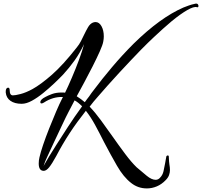

<svg xmlns="http://www.w3.org/2000/svg" viewBox="-20 -820 1127 1071"><path d="M799 231Q750 231 712 201Q669 168 632.5 104.5Q596 41 561 -26Q536 -76 511 -122Q486 -168 459 -202Q409 -139 369 -78Q329 -17 294 50Q270 94 254 113.5Q238 133 224 133Q196 133 196 92Q196 75 200 58Q206 31 220.5 -12Q235 -55 254.5 -104Q274 -153 293 -197.5Q312 -242 327 -271L331 -279Q275 -281 225 -248Q217 -243 212 -243Q205 -243 205 -250Q205 -265 233 -279Q247 -287 270 -295.5Q293 -304 324 -304Q329 -304 333.5 -304Q338 -304 343 -303Q360 -338 381 -387Q402 -436 420.5 -486Q439 -536 449 -574Q425 -523 395.5 -482Q366 -441 332 -404Q312 -383 283 -355.5Q254 -328 221.5 -301.5Q189 -275 158 -258Q127 -241 101 -241Q62 -241 38.5 -257.5Q15 -274 12 -304V-309Q12 -326 21 -330Q22 -331 25 -331Q34 -331 34 -317Q34 -288 52 -288Q65 -288 94.5 -295.5Q124 -303 161 -323Q208 -349 270 -403.5Q332 -458 408 -555Q422 -572 431.5 -590.5Q441 -609 449 -626Q460 -649 471 -668Q482 -687 498 -694Q506 -697 513 -697Q533 -697 546 -674Q559 -651 559 -617Q559 -603 556 -588Q553 -570 536.5 -533Q520 -496 497 -450.5Q474 -405 450 -360.5Q426 -316 408 -283Q432 -268 453 -250Q459 -258 465 -266.5Q471 -275 477 -282Q484 -292 490.5 -301.5Q497 -311 504 -319Q548 -378 605 -445.5Q662 -513 726 -577Q874 -722 1003 -778Q1018 -784 1033.5 -789.5Q1049 -795 1064 -798Q1067 -799 1069.5 -799.5Q1072 -800 1074 -800Q1083 -800 1086 -792Q1086 -791 1086.5 -790Q1087 -789 1087 -787Q1087 -777 1078 -780Q1062 -785 1025 -764Q988 -743 938 -702Q916 -684 888.5 -659Q861 -634 838 -612.5Q815 -591 805 -581Q791 -568 766 -542Q741 -516 709 -482.5Q677 -449 644 -413Q611 -377 580.5 -343Q550 -309 527 -282Q514 -267 502 -253Q490 -239 480 -225Q510 -194 543 -149Q576 -104 609 -57Q644 -7 678.5 39Q713 85 742 113Q771 138 798.5 160.5Q826 183 848 183Q863 183 873 171Q887 157 892 135.5Q897 114 901 91Q903 81 904.5 71Q906 61 908 52Q911 47 916 47Q921 47 921.5 52Q922 57 922 62Q922 72 923 80.5Q924 89 925 98Q928 113 928 129Q928 142 923 156.5Q918 171 904 185Q882 208 855 219.5Q828 231 799 231ZM223 107Q223 107 225 103Q227 99 231 92Q235 84 254 52.5Q273 21 295 -13Q323 -57 359 -112.5Q395 -168 438 -227Q414 -251 396 -260L363 -197Q357 -187 346 -163.5Q335 -140 321.5 -112Q308 -84 297 -60Q286 -36 280 -24Q259 21 245 51.5Q231 82 229 89Z"/></svg>

Font: Birthstone Bounce Medium
Style: Regular
Weight: 500
Designer: Robert E. Leuschke
Foundry: Rob Leuschke
Version: Version 1.010; ttfautohint (v1.8.3)